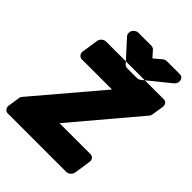

<svg xmlns="http://www.w3.org/2000/svg" viewBox="-270 -1077 1254 1254"><g transform="rotate(45 357.0 -450.0)"><path d="M314 -156 694 -606C699 -611 702 -619 703 -627L716 -711C718 -727 708 -748 685 -748H152C136 -748 112 -734 108 -711L90 -592C88 -576 99 -554 122 -554H401L22 -107C17 -102 12 -94 11 -86L-2 0C-4 16 7 38 30 38H571C587 38 610 23 614 0L632 -118C634 -134 624 -156 601 -156ZM444 -884 496 -928C504 -935 515 -938 523 -938H644C667 -938 677 -917 675 -901V-896C673 -885 666 -874 658 -868L489 -731C481 -725 472 -722 463 -722H374C364 -722 353 -727 349 -732L224 -870C217 -877 216 -888 217 -897V-901C221 -924 244 -938 260 -938H380C390 -938 400 -933 405 -928Z"/></g></svg>

Font: Asimov Print
Style: EIt
Weight: 500
Designer: Google
Version: Version 2.000980; 2014